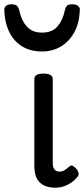

<svg xmlns="http://www.w3.org/2000/svg" viewBox="-66 -858 392 895"><path d="M193 17Q167 17 148 10Q129 3 117 -10Q105 -23 99.5 -42.5Q94 -62 94 -86V-489Q94 -502 104.5 -508.5Q115 -515 136 -515Q158 -515 169 -508.5Q180 -502 180 -489V-96Q180 -83 184 -74.5Q188 -66 195 -62Q202 -58 211 -58Q222 -58 230 -62Q238 -66 245 -72Q252 -78 260 -84Q267 -89 275.5 -83.5Q284 -78 293 -68Q298 -61 300 -52Q302 -43 296 -35Q285 -20 268 -8Q251 4 231.5 10.5Q212 17 193 17ZM130 -618Q51 -618 4.5 -668.5Q-42 -719 -46 -809Q-47 -821 -39 -829.5Q-31 -838 -12 -838Q7 -838 14 -830Q21 -822 24 -809Q33 -764 58.5 -735Q84 -706 130 -706Q177 -706 202 -735Q227 -764 236 -809Q239 -823 245.5 -830.5Q252 -838 271 -838Q290 -838 299 -829.5Q308 -821 306 -809Q304 -752 281 -709Q258 -666 219 -642Q180 -618 130 -618Z"/></svg>

Font: Playwrite ES Deco
Style: Regular
Weight: 400
Designer: Veronika Burian, José Scaglione
Foundry: TypeTogether
Version: Version 1.002